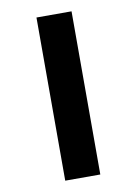

<svg xmlns="http://www.w3.org/2000/svg" viewBox="-76 -693 530 744"><g transform="rotate(-10 189.0 -321.0)"><path d="M258 -642V0H120V-642Z"/></g></svg>

Font: Mukta ExtraBold
Style: Regular
Weight: 800
Designer: Girish Dalvi and Yashodeep Gholap
Foundry: Ek Type
Version: Version 2.538;PS 1.002;hotconv 16.6.51;makeotf.lib2.5.65220;